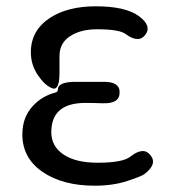

<svg xmlns="http://www.w3.org/2000/svg" viewBox="-20 -577 541 610"><path d="M281 13Q179 13 115 -31Q51 -75 51 -150Q51 -205 85 -241Q114 -272 156 -283Q164 -285 164 -293Q164 -316 216 -317H308Q361 -318 360 -283Q360 -247 307 -249H303Q277 -250 251 -250Q143 -250 143 -157Q143 -112 182 -86Q221 -60 290 -60Q371 -60 395 -80Q436 -112 458 -84Q481 -56 439 -24Q430 -17 384.5 -2Q339 13 281 13ZM169 -346Q169 -288 146 -296.5Q123 -305 100.5 -338Q78 -371 78 -411Q78 -481 140 -521Q196 -557 285 -557Q378 -557 421 -526Q463 -495 442 -467Q421 -438 379 -469Q359 -484 288 -484Q236 -484 202.5 -462Q169 -440 169 -399Z"/></svg>

Font: Resource Han Rounded HK
Style: Regular
Weight: 400
Designer: Cyano Hao (round all glyphs); Ryoko NISHIZUKA  (kana, bopomofo & ideographs); Paul D. Hunt (Latin, Greek & Cyrillic); Sa
Foundry: Cyano Hao
Version: 0.990